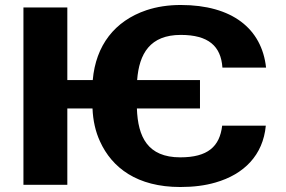

<svg xmlns="http://www.w3.org/2000/svg" viewBox="-20 -741 1146 770"><path d="M703 -110C572 -110 533 -192 529 -306H782V-420H530C538 -526 582 -601 705 -601C816 -601 866 -556 872 -470H1047C1030 -626 911 -721 705 -721C655 -721 609 -714 567 -700C440 -657 364 -559 352 -420H250V-711H74V0H250V-306H351C353 -257 363 -213 381 -174C429 -68 530 9 703 9C756 9 803 3 844 -9C959 -42 1035 -119 1046 -237H871C861 -153 813 -110 703 -110Z"/></svg>

Font: Asimov
Style: XWid
Weight: 500
Designer: Google
Version: Version 2.000980; 2014